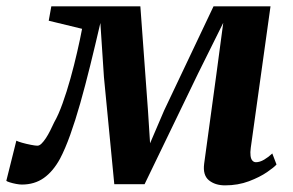

<svg xmlns="http://www.w3.org/2000/svg" viewBox="-48 -562 906 593"><path d="M647 10.5Q616.5 10.5 597.2 -5.2Q578 -21 582.5 -56L620 -330.5L641.5 -491.5L564 -335.5L398.5 7H305L273 -324L262 -491Q246 -422 230.5 -359.2Q215 -296.5 199.8 -242.8Q184.5 -189 169 -145.8Q153.5 -102.5 137.5 -72Q116 -32.5 87.2 -12.2Q58.5 8 19.5 8Q12 8 1.5 6Q-9 4 -17.8 1.2Q-26.5 -1.5 -28.5 -3.5L2.5 -127.5Q7 -125 20 -121.2Q33 -117.5 47 -114.8Q61 -112 67.5 -112Q73.5 -112 80 -118.2Q86.5 -124.5 93.5 -135Q100.5 -145.5 107 -158.5Q113.5 -171.5 119.5 -184.5Q132.5 -207 145.2 -242.5Q158 -278 169.5 -319.2Q181 -360.5 190.2 -400.8Q199.5 -441 205.5 -473L102.5 -498L110.5 -542.5H385.5L409 -221L415.5 -119.5L459 -221L611.5 -542.5H787.5L726.5 -105.5Q724.5 -91 725.8 -81Q727 -71 731.5 -66Q736 -61 742.5 -61Q754.5 -61 768 -69Q781.5 -77 793 -88L806 -54Q799.5 -46 777 -30.5Q754.5 -15 720.8 -2.2Q687 10.5 647 10.5Z"/></svg>

Font: Merriweather 48pt
Style: Bold Italic
Weight: 700
Italic angle: -7.8°
Version: Version 2.101